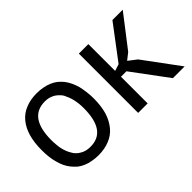

<svg xmlns="http://www.w3.org/2000/svg" viewBox="-64 -802 1118 1118"><g transform="rotate(-45 495.0 -243.5)"><path d="M60.5 -138.7Q66.4 -115.2 76.2 -94.7Q85.9 -74.2 99.6 -57.6Q113.3 -41 128.9 -27.3Q145.5 -14.6 166 -5.9Q186.5 2.9 210 6.8Q234.4 11.7 261.7 11.7Q312.5 11.7 352.5 -4.9Q392.6 -20.5 419.9 -53.7Q447.3 -86.9 461.9 -133.8Q475.6 -181.6 475.6 -244.1Q475.6 -272.5 471.7 -298.8Q468.8 -325.2 462.9 -348.6Q456.1 -372.1 446.3 -392.6Q436.5 -413.1 423.8 -429.7Q410.2 -446.3 393.6 -460Q377 -472.7 356.4 -481.4Q335.9 -490.2 312.5 -494.1Q289.1 -499 261.7 -499Q210 -499 169.9 -482.4Q129.9 -466.8 102.5 -433.6Q75.2 -400.4 61.5 -353.5Q47.9 -305.7 47.9 -243.2Q47.9 -214.8 50.8 -188.5Q53.7 -162.1 60.5 -138.7ZM261.7 -431.6Q279.3 -431.6 294.9 -427.7Q310.5 -422.9 323.2 -416Q335.9 -408.2 345.7 -398.4Q356.4 -388.7 364.3 -376Q371.1 -362.3 377 -347.7Q382.8 -333 386.7 -316.4Q390.6 -298.8 392.6 -281.2Q394.5 -262.7 394.5 -244.1Q394.5 -149.4 361.3 -102.5Q328.1 -55.7 261.7 -56.6Q243.2 -56.6 228.5 -60.5Q212.9 -64.5 200.2 -72.3Q187.5 -79.1 176.8 -89.8Q166 -99.6 159.2 -113.3Q151.4 -126 145.5 -140.6Q139.6 -155.3 135.7 -172.9Q131.8 -189.5 130.9 -207Q128.9 -224.6 128.9 -244.1Q128.9 -337.9 162.1 -384.8Q195.3 -431.6 261.7 -431.6Z M884.8 0Q909.2 0 981.4 0Q940.4 -54.7 818.4 -220.7Q805.7 -230.5 767.6 -259.8Q777.3 -267.6 808.6 -292Q846.7 -340.8 960 -488.3Q938.5 -488.3 875 -488.3Q835.9 -436.5 718.8 -281.2Q708 -277.3 676.8 -267.6Q676.8 -322.3 676.8 -488.3Q657.2 -488.3 598.6 -488.3Q598.6 -366.2 598.6 0Q618.2 0 676.8 0Q676.8 -54.7 676.8 -219.7Q687.5 -219.7 721.7 -219.7Q762.7 -165 884.8 0Z"/></g></svg>

Font: Aptus Gothic JP
Style: Medium
Weight: 400
Designer: Fuminori Ogawa / Motoya
Version: Version 1